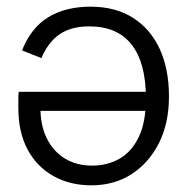

<svg xmlns="http://www.w3.org/2000/svg" viewBox="-20 -543 566 575"><path d="M251 -523Q326 -523 378.5 -489.5Q431 -456 458.5 -396Q486 -336 486 -254Q486 -174 456 -114.5Q426 -55 374 -21.5Q322 12 254 12Q189 12 139.5 -16Q90 -44 62.5 -95.5Q35 -147 35 -219Q35 -234 35 -247.5Q35 -261 36 -268H443V-211H73L101 -228Q100 -170 119.5 -130Q139 -90 174 -68.5Q209 -47 256 -47Q301 -47 337.5 -67.5Q374 -88 395.5 -132.5Q417 -177 417 -249Q417 -354 374.5 -409Q332 -464 247 -464Q194 -464 159.5 -441Q125 -418 104 -369L46 -392Q64 -437 92 -465.5Q120 -494 160.5 -508.5Q201 -523 251 -523Z"/></svg>

Font: TikTok Sans 24pt Light
Style: Regular
Weight: 300
Version: Version 4.000